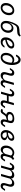

<svg xmlns="http://www.w3.org/2000/svg" viewBox="2726 -3400 687 6180"><g transform="rotate(90 3070.0 -310.5)"><path d="M227.4 11.3Q156.5 11.3 116.9 -33.1Q77.4 -77.4 77.4 -155.6Q77.4 -211.3 96.4 -260.1Q115.3 -308.9 148.8 -346Q182.3 -383.1 225.8 -404.4Q269.4 -425.8 318.5 -425.8Q388.7 -425.8 429 -381.5Q469.4 -337.1 469.4 -258.1Q469.4 -203.2 450.4 -154.4Q431.5 -105.6 398 -68.5Q364.5 -31.5 320.6 -10.1Q276.6 11.3 227.4 11.3ZM237.9 -45.2Q262.9 -45.2 285.9 -56.5Q308.9 -67.7 329 -87.5Q349.2 -107.3 364.1 -133.9Q379 -160.5 387.5 -191.5Q396 -222.6 396 -255.6Q396 -308.9 373.4 -339.1Q350.8 -369.4 310.5 -369.4Q285.5 -369.4 262.1 -358.1Q238.7 -346.8 218.5 -327Q198.4 -307.3 183.1 -280.6Q167.7 -254 159.3 -223Q150.8 -191.9 150.8 -158.9Q150.8 -105.6 173.8 -75.4Q196.8 -45.2 237.9 -45.2Z M808.9 11.3Q737.1 11.3 695.2 -33.5Q653.2 -78.2 653.2 -156.5Q653.2 -201.6 666.5 -258.5Q679.8 -315.3 701.6 -371.8Q723.4 -428.2 750.4 -475Q777.4 -521.8 804 -546Q830.6 -570.2 863.7 -579.4Q896.8 -588.7 932.7 -590.7Q968.5 -592.7 1003.6 -594Q1038.7 -595.2 1069.8 -603.2Q1100.8 -611.3 1124.2 -633.9L1158.1 -604Q1140.3 -581.5 1127 -566.5Q1113.7 -551.6 1098.8 -542.7Q1083.9 -533.9 1061.7 -529Q1039.5 -524.2 1005.2 -521.4Q971 -518.5 918.5 -516.1Q889.5 -514.5 868.5 -509.3Q847.6 -504 831.9 -492.7Q816.1 -481.5 802 -462.1Q787.9 -442.7 772.6 -412.9Q759.7 -386.3 747.6 -358.5Q735.5 -330.6 726.2 -305.2Q716.9 -279.8 710.5 -258.1H718.5L710.5 -250Q721.8 -283.9 740.3 -311.3Q758.9 -338.7 783.1 -358.1Q807.3 -377.4 835.5 -387.9Q863.7 -398.4 893.5 -398.4Q958.1 -398.4 997.2 -352.4Q1036.3 -306.5 1036.3 -230.6Q1036.3 -180.6 1018.5 -136.7Q1000.8 -92.7 969.8 -59.7Q938.7 -26.6 897.6 -7.7Q856.5 11.3 808.9 11.3ZM815.3 -45.2Q846 -45.2 872.6 -59.7Q899.2 -74.2 919.4 -99.6Q939.5 -125 951.2 -158.5Q962.9 -191.9 962.9 -229.8Q962.9 -283.1 939.9 -312.5Q916.9 -341.9 874.2 -341.9Q844.4 -341.9 817.3 -327.4Q790.3 -312.9 770.2 -287.5Q750 -262.1 738.3 -228.6Q726.6 -195.2 726.6 -157.3Q726.6 -104 750 -74.6Q773.4 -45.2 815.3 -45.2Z M1332.3 11.3Q1261.3 11.3 1222.2 -30.2Q1183.1 -71.8 1183.1 -146.8Q1183.1 -202.4 1203.2 -252.8Q1223.4 -303.2 1258.1 -341.9Q1292.7 -380.6 1337.5 -403.2Q1382.3 -425.8 1432.3 -425.8Q1486.3 -425.8 1514.9 -402.4Q1543.5 -379 1543.5 -335.5Q1543.5 -286.3 1507.7 -245.6Q1471.8 -204.8 1402 -175.4Q1332.3 -146 1231.5 -129L1232.3 -175Q1303.2 -189.5 1357.3 -213.3Q1411.3 -237.1 1441.9 -266.5Q1472.6 -296 1472.6 -328.2Q1472.6 -349.2 1459.3 -360.5Q1446 -371.8 1421 -371.8Q1390.3 -371.8 1360.9 -353.6Q1331.5 -335.5 1308.1 -304.4Q1284.7 -273.4 1271 -235.1Q1257.3 -196.8 1257.3 -155.6Q1257.3 -104 1281.5 -77Q1305.6 -50 1352.4 -50Q1386.3 -50 1413.3 -65.3Q1440.3 -80.6 1460.5 -111.3H1515.3Q1486.3 -52.4 1439.1 -20.6Q1391.9 11.3 1332.3 11.3Z M1828.2 11.3Q1759.7 11.3 1720.6 -33.9Q1681.5 -79 1681.5 -158.1Q1681.5 -212.9 1699.6 -261.3Q1717.7 -309.7 1749.2 -346.8Q1780.6 -383.9 1822.2 -404.8Q1863.7 -425.8 1910.5 -425.8Q1964.5 -425.8 2001.6 -392.7V-333.9Q1987.1 -350.8 1964.5 -360.1Q1941.9 -369.4 1916.1 -369.4Q1882.3 -369.4 1852.8 -353.2Q1823.4 -337.1 1801.6 -308.1Q1779.8 -279 1767.3 -240.7Q1754.8 -202.4 1754.8 -158.1Q1754.8 -103.2 1775.4 -74.2Q1796 -45.2 1835.5 -45.2Q1871 -45.2 1900.8 -68.5Q1930.6 -91.9 1952.4 -133.9Q1974.2 -175.8 1986.7 -232.7Q1999.2 -289.5 1999.2 -355.6Q1999.2 -420.2 1987.1 -465.7Q1975 -511.3 1952.4 -535.5Q1929.8 -559.7 1897.6 -559.7Q1866.9 -559.7 1838.7 -538.3Q1810.5 -516.9 1792.7 -480.6H1737.9Q1759.7 -547.6 1807.3 -589.1Q1854.8 -630.6 1908.9 -630.6Q1958.1 -630.6 1994.8 -595.6Q2031.5 -560.5 2052.4 -498Q2073.4 -435.5 2073.4 -352.4Q2073.4 -274.2 2055.2 -207.7Q2037.1 -141.1 2004 -91.9Q1971 -42.7 1926.2 -15.7Q1881.5 11.3 1828.2 11.3Z M2391.9 -206.5 2380.6 -165.3Q2365.3 -113.7 2381.9 -85.5Q2398.4 -57.3 2443.5 -57.3Q2483.1 -57.3 2515.7 -79.4Q2548.4 -101.6 2575 -146V-107.3Q2545.2 -48.4 2503.2 -17.7Q2461.3 12.9 2408.9 12.9Q2342.7 12.9 2315.3 -35.5Q2287.9 -83.9 2309.7 -162.1L2321.8 -206.5ZM2321.8 -206.5 2340.3 -273.4Q2350.8 -312.1 2341.9 -334.3Q2333.1 -356.5 2304 -356.5Q2283.1 -356.5 2268.1 -345.2Q2253.2 -333.9 2241.1 -312.9L2224.2 -283.9H2168.5L2187.9 -318.5Q2209.7 -357.3 2230.6 -380.6Q2251.6 -404 2275.4 -414.9Q2299.2 -425.8 2327.4 -425.8Q2366.1 -425.8 2389.1 -407.7Q2412.1 -389.5 2417.7 -354.4Q2423.4 -319.4 2409.7 -269.4L2391.9 -206.5ZM2587.1 -206.5 2645.2 -412.9H2715.3L2657.3 -206.5ZM2638.7 -139.5Q2628.2 -100.8 2637.1 -78.6Q2646 -56.5 2675 -56.5Q2696 -56.5 2710.9 -68.1Q2725.8 -79.8 2737.9 -100L2754.8 -129H2810.5L2791.1 -94.4Q2770.2 -56.5 2748.8 -32.7Q2727.4 -8.9 2704 2Q2680.6 12.9 2651.6 12.9Q2612.9 12.9 2589.9 -5.2Q2566.9 -23.4 2561.3 -58.5Q2555.6 -93.5 2569.4 -143.5L2587.1 -206.5H2657.3Z M2988.7 -206.5 3007.3 -273.4Q3017.7 -312.1 3008.9 -334.3Q3000 -356.5 2971 -356.5Q2950 -356.5 2935.1 -345.2Q2920.2 -333.9 2908.1 -312.9L2891.1 -283.9H2835.5L2854.8 -318.5Q2876.6 -357.3 2897.6 -380.6Q2918.5 -404 2942.3 -414.9Q2966.1 -425.8 2994.4 -425.8Q3033.1 -425.8 3056 -407.7Q3079 -389.5 3084.7 -354.4Q3090.3 -319.4 3076.6 -269.4L3058.9 -206.5ZM2930.6 0 2988.7 -206.5H3058.9L3000.8 0ZM3022.6 -188.7 3038.7 -245.2H3280.6L3264.5 -188.7ZM3237.9 -206.5 3296 -412.9H3366.1L3308.1 -206.5ZM3289.5 -139.5Q3279 -100.8 3287.9 -78.6Q3296.8 -56.5 3325.8 -56.5Q3346.8 -56.5 3361.7 -68.1Q3376.6 -79.8 3388.7 -100L3405.6 -129H3461.3L3441.9 -94.4Q3421 -56.5 3399.6 -32.7Q3378.2 -8.9 3354.8 2Q3331.5 12.9 3302.4 12.9Q3263.7 12.9 3240.7 -5.2Q3217.7 -23.4 3212.1 -58.5Q3206.5 -93.5 3220.2 -143.5L3237.9 -206.5H3308.1Z M3912.9 11.3Q3854 11.3 3832.3 -30.2Q3810.5 -71.8 3830.6 -145.2L3865.3 -268.5Q3879.8 -319.4 3859.7 -345.2Q3839.5 -371 3784.7 -371Q3746.8 -371 3717.3 -359.7Q3687.9 -348.4 3671.4 -328.2Q3654.8 -308.1 3654.8 -281.5Q3654.8 -250 3680.6 -233.9Q3706.5 -217.7 3755.6 -217.7Q3788.7 -217.7 3819.4 -223.8Q3850 -229.8 3865.3 -239.5L3862.1 -198.4Q3841.9 -183.1 3800 -172.6Q3758.1 -162.1 3717.7 -162.1Q3654 -162.1 3617.7 -190.7Q3581.5 -219.4 3581.5 -270.2Q3581.5 -316.1 3609.7 -351.2Q3637.9 -386.3 3687.5 -406Q3737.1 -425.8 3800.8 -425.8Q3890.3 -425.8 3923.4 -384.3Q3956.5 -342.7 3933.1 -258.9L3900 -141.1Q3889.5 -101.6 3898.8 -79.8Q3908.1 -58.1 3936.3 -58.1Q3956.5 -58.1 3971 -68.1Q3985.5 -78.2 3999.2 -101.6L4016.1 -130.6H4071.8L4052.4 -96Q4020.2 -38.7 3987.9 -13.7Q3955.6 11.3 3912.9 11.3ZM3553.2 11.3Q3533.9 11.3 3516.5 4.4Q3499.2 -2.4 3483.9 -15.3L3517.7 -63.7Q3533.9 -52.4 3550 -52.4Q3566.1 -52.4 3577.8 -60.9Q3589.5 -69.4 3603.2 -91.1L3615.3 -109.7Q3631.5 -133.9 3646 -148Q3660.5 -162.1 3678.6 -171Q3696.8 -179.8 3721.8 -187.1L3774.2 -166.1Q3743.5 -162.1 3725 -149.6Q3706.5 -137.1 3685.5 -106.5L3639.5 -38.7Q3621.8 -13.7 3601.6 -1.2Q3581.5 11.3 3553.2 11.3Z M4326.6 11.3Q4252.4 11.3 4209.7 -33.1Q4166.9 -77.4 4166.9 -153.2Q4166.9 -206.5 4187.5 -255.2Q4208.1 -304 4243.1 -342.7Q4278.2 -381.5 4323 -403.6Q4367.7 -425.8 4416.1 -425.8Q4462.1 -425.8 4487.1 -404.8Q4512.1 -383.9 4512.1 -346Q4512.1 -298.4 4474.6 -259.7Q4437.1 -221 4373.4 -198.4Q4309.7 -175.8 4231.5 -175.8L4243.5 -221.8Q4331.5 -224.2 4386.3 -254.4Q4441.1 -284.7 4441.1 -329.8Q4441.1 -350.8 4429.4 -361.3Q4417.7 -371.8 4396.8 -371.8Q4367.7 -371.8 4339.9 -353.6Q4312.1 -335.5 4289.5 -305.6Q4266.9 -275.8 4253.6 -238.3Q4240.3 -200.8 4240.3 -162.1Q4240.3 -108.1 4266.9 -75.8Q4293.5 -43.5 4337.9 -43.5Q4361.3 -43.5 4379.8 -52.8Q4398.4 -62.1 4408.9 -77.8Q4419.4 -93.5 4419.4 -113.7Q4419.4 -146.8 4387.5 -166.5Q4355.6 -186.3 4297.6 -187.9L4308.1 -205.6Q4368.5 -205.6 4409.7 -195.2Q4450.8 -184.7 4471.8 -163.7Q4492.7 -142.7 4492.7 -111.3Q4492.7 -77.4 4470.6 -49.6Q4448.4 -21.8 4410.5 -5.2Q4372.6 11.3 4326.6 11.3Z M4796.8 11.3Q4737.9 11.3 4702 -34.7Q4666.1 -80.6 4666.1 -155.6Q4666.1 -209.7 4684.7 -258.5Q4703.2 -307.3 4735.5 -344.8Q4767.7 -382.3 4809.3 -404Q4850.8 -425.8 4896.8 -425.8Q4937.9 -425.8 4977 -407.7Q5016.1 -389.5 5046 -356.5L4992.7 -303.2Q4982.3 -333.9 4957.3 -351.6Q4932.3 -369.4 4898.4 -369.4Q4866.9 -369.4 4838.3 -353.2Q4809.7 -337.1 4787.5 -308.5Q4765.3 -279.8 4752.8 -243.1Q4740.3 -206.5 4740.3 -165.3Q4740.3 -113.7 4762.1 -85.9Q4783.9 -58.1 4823.4 -58.1Q4861.3 -58.1 4892.3 -83.5Q4923.4 -108.9 4943.5 -156.5L4940.3 -105.6Q4916.9 -49.2 4880.2 -19Q4843.5 11.3 4796.8 11.3ZM4954.8 -206.5 5001.6 -371.8Q5027.4 -384.7 5050.4 -397.6Q5073.4 -410.5 5096 -425.8L5127.4 -379.8Q5101.6 -362.1 5085.1 -346.8Q5068.5 -331.5 5058.9 -312.9Q5049.2 -294.4 5041.1 -266.1L5025 -206.5ZM5006.5 -139.5Q4996 -100.8 5004.8 -78.6Q5013.7 -56.5 5042.7 -56.5Q5063.7 -56.5 5078.6 -68.1Q5093.5 -79.8 5105.6 -100L5122.6 -129H5178.2L5158.9 -94.4Q5137.9 -56.5 5116.5 -32.7Q5095.2 -8.9 5071.8 2Q5048.4 12.9 5019.4 12.9Q4980.6 12.9 4957.7 -5.2Q4934.7 -23.4 4929 -58.5Q4923.4 -93.5 4937.1 -143.5L4954.8 -206.5H5025Z M5637.1 -206.5 5648.4 -246Q5663.7 -300 5646.8 -327.8Q5629.8 -355.6 5583.1 -355.6Q5542.7 -355.6 5509.3 -333.9Q5475.8 -312.1 5447.6 -266.9V-305.6Q5478.2 -365.3 5521 -395.6Q5563.7 -425.8 5616.9 -425.8Q5685.5 -425.8 5713.3 -377.4Q5741.1 -329 5719.4 -249.2L5707.3 -206.5ZM5899.2 -206.5 5911.3 -248.4Q5925.8 -300 5909.7 -327.8Q5893.5 -355.6 5848.4 -355.6Q5810.5 -355.6 5777.8 -333.1Q5745.2 -310.5 5719.4 -266.9V-305.6Q5749.2 -365.3 5790.7 -395.6Q5832.3 -425.8 5883.1 -425.8Q5950 -425.8 5976.6 -377Q6003.2 -328.2 5982.3 -251.6L5969.4 -206.5ZM5365.3 -206.5 5383.9 -273.4Q5394.4 -312.1 5385.5 -334.3Q5376.6 -356.5 5347.6 -356.5Q5326.6 -356.5 5311.7 -345.2Q5296.8 -333.9 5284.7 -312.9L5267.7 -283.9H5212.1L5231.5 -318.5Q5253.2 -357.3 5274.2 -380.6Q5295.2 -404 5319 -414.9Q5342.7 -425.8 5371 -425.8Q5409.7 -425.8 5432.7 -407.7Q5455.6 -389.5 5461.3 -354.4Q5466.9 -319.4 5453.2 -269.4L5435.5 -206.5ZM5307.3 0 5365.3 -206.5H5435.5L5377.4 0ZM5579 0 5637.1 -206.5H5707.3L5649.2 0ZM5950.8 -139.5Q5940.3 -100.8 5949.2 -78.6Q5958.1 -56.5 5987.1 -56.5Q6008.1 -56.5 6023 -68.1Q6037.9 -79.8 6050 -100L6066.9 -129H6122.6L6103.2 -94.4Q6082.3 -56.5 6060.9 -32.7Q6039.5 -8.9 6016.1 2Q5992.7 12.9 5963.7 12.9Q5925 12.9 5902 -5.2Q5879 -23.4 5873.4 -58.5Q5867.7 -93.5 5881.5 -143.5L5899.2 -206.5H5969.4Z"/></g></svg>

Font: Playfair 5pt SemiExpanded Light
Style: Italic
Weight: 300
Width: 6
Italic angle: -15.6°
Designer: Claus Eggers Sørensen
Foundry: Claus Eggers Sørensen
Version: Version 2.203